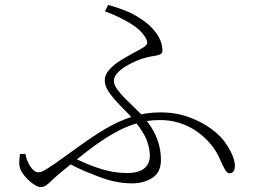

<svg xmlns="http://www.w3.org/2000/svg" viewBox="-20 -764 1040 779"><path d="M516 -20Q499 -20 480 -22Q461 -24 441 -28.5Q421 -33 400 -40Q367 -52 328 -68Q289 -84 245 -109L263 -130Q298 -114 336 -98Q374 -82 414 -72Q454 -62 495 -62Q542 -62 565 -80.5Q588 -99 588 -133Q588 -161 575.5 -194.5Q563 -228 526 -273Q506 -298 477.5 -326Q449 -354 427 -383Q405 -412 405 -438Q405 -461 423.5 -481.5Q442 -502 468.5 -518.5Q495 -535 520.5 -548.5Q546 -562 561 -571Q575 -580 577 -588Q579 -596 571 -610Q553 -642 509 -669Q465 -696 406 -718L419 -744Q455 -734 487 -721.5Q519 -709 549 -689Q587 -666 613 -631Q639 -596 639 -558Q639 -550 633 -545.5Q627 -541 617 -539Q607 -537 594 -535Q581 -533 567 -529Q552 -525 531 -516Q510 -507 489.5 -494.5Q469 -482 455.5 -467Q442 -452 442 -436Q442 -421 455 -402.5Q468 -384 488 -364Q508 -344 528.5 -324.5Q549 -305 563 -289Q601 -244 617 -202Q633 -160 633 -116Q633 -65 598.5 -42.5Q564 -20 516 -20ZM144 -5Q132 -5 111.5 -20Q91 -35 74.5 -57Q58 -79 58 -101Q58 -112 59 -120.5Q60 -129 61 -139L83 -140Q88 -111 103.5 -88Q119 -65 135 -65Q143 -65 150.5 -68Q158 -71 170.5 -79Q183 -87 204 -101Q259 -140 310 -177Q361 -214 411.5 -243.5Q462 -273 516 -290.5Q570 -308 631 -308Q694 -308 747 -288.5Q800 -269 839.5 -239.5Q879 -210 899 -178Q917 -150 925 -129Q933 -108 933 -90Q933 -77 927.5 -69Q922 -61 911 -61Q901 -61 892 -77.5Q883 -94 875 -112Q861 -147 837 -176.5Q813 -206 781 -229Q749 -252 710.5 -264.5Q672 -277 629 -277Q578 -277 531 -262.5Q484 -248 436 -220Q388 -192 334.5 -151Q281 -110 218 -57Q199 -41 187.5 -29.5Q176 -18 166.5 -11.5Q157 -5 144 -5Z"/></svg>

Font: Noto Serif SC ExtraLight
Style: Regular
Weight: 200
Designer: Ryoko NISHIZUKA 西塚涼子 (kana & ideographs); Frank Grießhammer (Latin, Greek & Cyrillic); Wenlong ZHANG 张文龙 (bopomofo); San
Foundry: Adobe
Version: Version 2.002-H1;hotconv 1.1.0;makeotfexe 2.6.0